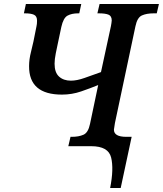

<svg xmlns="http://www.w3.org/2000/svg" viewBox="-20 -734 818 964"><path d="M533 210H586L641 -47H614Q552 -47 552 -83Q552 -88 557 -116L660 -602Q669 -646 692.5 -656.5Q716 -667 751 -667H767L778 -714H480L469 -667H477Q508 -667 524.5 -660.5Q541 -654 541 -631Q541 -626 539.5 -618Q538 -610 537 -603L487 -372Q442 -356 404 -342.5Q366 -329 336 -329Q299 -329 276.5 -349.5Q254 -370 254 -414Q254 -436 260 -466Q266 -496 270 -514L288 -599Q298 -644 319 -655.5Q340 -667 372 -667H378L388 -714H110L100 -667H106Q135 -667 150.5 -660Q166 -653 166 -630Q166 -613 163 -601L148 -526Q145 -510 135.5 -473Q126 -436 126 -402Q125 -259 291 -259Q341 -259 387.5 -275Q434 -291 473 -307L432 -112Q423 -68 399 -57.5Q375 -47 341 -47H334L323 0H438Q524 0 538 57Q552 114 533 210Z"/></svg>

Font: Noto Serif SemiCondensed Semi
Style: Italic
Weight: 600
Width: 4
Italic angle: -12°
Designer: Monotype Design Team
Foundry: Monotype Imaging Inc.
Version: Version 1.901